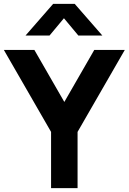

<svg xmlns="http://www.w3.org/2000/svg" viewBox="-20 -980 670 1000"><path d="M238 -795H113L257 -960H369L513 -795H388L313 -885ZM384 0H246V-293L0 -720H159L315 -449L471 -720H630L384 -293Z"/></svg>

Font: Hauora ExtraBold
Style: Regular
Weight: 800
Designer: Wayne Shih
Foundry: WCYS
Version: Version 1.001